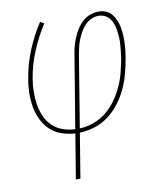

<svg xmlns="http://www.w3.org/2000/svg" viewBox="-82 -590 765 874"><g transform="rotate(-10 300.0 -152.5)"><path d="M198 215 232 8Q199 6 169 -4.5Q139 -15 117 -36Q95 -57 81.5 -85Q68 -113 62.5 -144Q57 -175 57.5 -208Q58 -241 64 -274Q74 -338 99.5 -400.5Q125 -463 162 -520L180 -510Q144 -454 119 -393.5Q94 -333 84 -272Q79 -241 78.5 -211Q78 -181 82.5 -152.5Q87 -124 98.5 -97.5Q110 -71 130 -51.5Q150 -32 177.5 -22Q205 -12 235 -11L290 -343Q293 -363 298 -382.5Q303 -402 311 -421Q319 -440 330 -458Q341 -476 356.5 -490.5Q372 -505 392 -512.5Q412 -520 431 -520Q450 -520 466 -513.5Q482 -507 492.5 -494Q503 -481 509.5 -465.5Q516 -450 519.5 -433Q523 -416 524 -398Q525 -380 524.5 -362Q524 -344 522 -326Q520 -308 517 -290Q511 -256 502 -221.5Q493 -187 478 -154Q463 -121 440 -90.5Q417 -60 387.5 -37.5Q358 -15 323 -4Q288 7 253 8L219 215ZM256 -11Q288 -12 320.5 -23.5Q353 -35 380 -57Q407 -79 427 -107.5Q447 -136 461 -166.5Q475 -197 483 -229Q491 -261 497 -293Q499 -309 501 -325Q503 -341 504 -357Q505 -373 504 -388.5Q503 -404 501 -419.5Q499 -435 494 -449.5Q489 -464 480.5 -475.5Q472 -487 458 -494Q444 -501 428 -501Q411 -501 394 -493Q377 -485 364.5 -471.5Q352 -458 343 -441.5Q334 -425 327.5 -408.5Q321 -392 317 -374.5Q313 -357 310 -340Z"/></g></svg>

Font: Iosevka SS04 Thin Extended
Style: Italic
Weight: 100
Width: 7
Italic angle: -9°
Monospace: yes
Designer: Belleve Invis
Foundry: Belleve Invis
Version: Version 19.0.0; ttfautohint (v1.8.4)